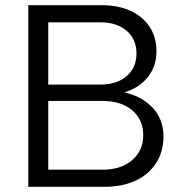

<svg xmlns="http://www.w3.org/2000/svg" viewBox="-20 -720 709 740"><path d="M89 0V-700H372Q436 -700 483.5 -678Q531 -656 557 -616Q583 -576 583 -522Q583 -464 549.5 -422.5Q516 -381 459 -364Q529 -348 569.5 -303.5Q610 -259 610 -194Q610 -136 582 -92Q554 -48 503 -24Q452 0 383 0ZM166 -394H366Q430 -394 468 -426.5Q506 -459 506 -514Q506 -569 468 -601.5Q430 -634 366 -634H166ZM166 -66H375Q446 -66 489 -102.5Q532 -139 532 -199Q532 -259 489.5 -295Q447 -331 375 -331H166Z"/></svg>

Font: Red Hat Text
Style: Regular
Weight: 400
Designer: Pentagram, MCKL
Foundry: MCKL
Version: Version 1.030